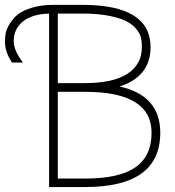

<svg xmlns="http://www.w3.org/2000/svg" viewBox="-109 -752 704 774"><path d="M124 -417H234.4Q346.7 -417 404.8 -454.6Q462.9 -492.2 462.9 -562.5Q462.9 -583 459.5 -599.1Q456.1 -615.2 441.4 -633.8Q426.8 -652.3 402.3 -665.5Q377.9 -678.7 332 -688Q286.1 -697.3 223.6 -697.3H124ZM124 -381.8V-32.2H234.4Q372.1 -32.2 437 -77.6Q502 -123 502 -216.8Q502 -381.8 234.4 -381.8ZM88.9 -697.3Q20.5 -695.3 -16.6 -665.5Q-53.7 -635.7 -53.7 -585.9Q-53.7 -548.8 -16.6 -500H-60.5Q-89.8 -543 -88.9 -585.9Q-88.9 -602.5 -85.9 -618.7Q-83 -634.8 -69.8 -656.2Q-56.6 -677.7 -37.6 -693.4Q-18.6 -709 19 -720.7Q56.6 -732.4 105.5 -732.4H223.6Q497.1 -732.4 498 -562.5Q498 -443.4 373 -403.3Q537.1 -367.2 537.1 -216.8Q537.1 2 234.4 2H88.9Z"/></svg>

Font: Gen Shin Gothic ExtraLight
Style: Regular
Weight: 100
Designer: [Source Han Sans]
Ryoko NISHIZUKA  (kana & ideographs); Paul D. Hunt (Latin, Greek & Cyrillic); Wenlong ZHANG  (bopomofo
Version: Version 1.002.20150607